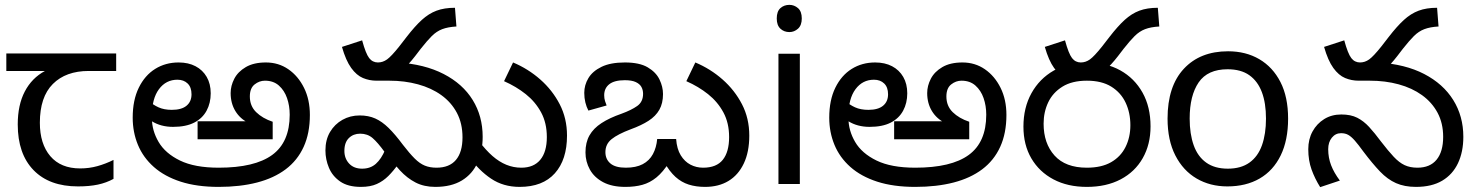

<svg xmlns="http://www.w3.org/2000/svg" viewBox="-20 -757 6076 790"><path d="M301 10Q183 10 118 -57Q53 -124 53 -245Q53 -325 82 -380.5Q111 -436 165 -465H6V-537H458V-465H345Q251 -465 197.5 -411.5Q144 -358 144 -252Q144 -165 187 -114.5Q230 -64 310 -64Q347 -64 381 -73.5Q415 -83 447 -99V-21Q418 -5 383 2.5Q348 10 301 10Z M880 12Q790 12 723.5 -9.5Q657 -31 613 -70Q569 -109 547.5 -161Q526 -213 526 -273Q526 -345 551 -396Q576 -447 618.5 -473.5Q661 -500 715 -500Q755 -500 784.5 -484.5Q814 -469 830.5 -440.5Q847 -412 847 -373Q847 -333 830 -301.5Q813 -270 779 -252.5Q745 -235 692 -235Q642 -235 605 -258Q568 -281 548 -304L572 -366Q580 -355 594.5 -340.5Q609 -326 632 -315.5Q655 -305 687 -305Q727 -305 747.5 -322Q768 -339 768 -369Q768 -398 752 -413.5Q736 -429 710 -429Q663 -429 634 -390Q605 -351 605 -280V-271Q605 -220 632.5 -173Q660 -126 720.5 -96.5Q781 -67 880 -67Q1028 -67 1100 -119.5Q1172 -172 1172 -285Q1172 -322 1161 -353.5Q1150 -385 1127.5 -405Q1105 -425 1070 -425Q1047 -425 1027.5 -409.5Q1008 -394 1008 -360Q1008 -321 1034 -295.5Q1060 -270 1102 -256V-184H793V-258H1012L1003 -251Q968 -268 948.5 -300Q929 -332 929 -374Q929 -404 944 -433Q959 -462 991.5 -481Q1024 -500 1074 -500Q1126 -500 1166.5 -472Q1207 -444 1231 -395.5Q1255 -347 1255 -284Q1255 -209 1229.5 -153Q1204 -97 1155.5 -60.5Q1107 -24 1037.5 -6Q968 12 880 12Z M2118 12Q2051 12 2000.5 -22Q1950 -56 1911 -111L1951 -176Q1979 -139 2006.5 -115Q2034 -91 2063.5 -79Q2093 -67 2125 -67Q2176 -67 2203 -99.5Q2230 -132 2230 -193Q2230 -251 2206.5 -294.5Q2183 -338 2143.5 -369.5Q2104 -401 2054 -423L2091 -500Q2153 -474 2203 -430Q2253 -386 2283 -328Q2313 -270 2313 -199Q2313 -100 2263 -44Q2213 12 2118 12ZM1771 12Q1725 12 1690 -6Q1655 -24 1625.5 -56Q1596 -88 1563 -131Q1534 -171 1513 -189Q1492 -207 1462 -207Q1434 -207 1415.5 -189Q1397 -171 1397 -136Q1397 -105 1416.5 -84Q1436 -63 1470 -63Q1504 -63 1526.5 -83Q1549 -103 1565 -141L1618 -81Q1599 -54 1578 -33Q1557 -12 1530.5 0Q1504 12 1465 12Q1412 12 1380 -10Q1348 -32 1333.5 -66.5Q1319 -101 1319 -138Q1319 -182 1338 -214Q1357 -246 1389 -264Q1421 -282 1460 -282Q1496 -282 1524 -269.5Q1552 -257 1579 -230.5Q1606 -204 1638 -161Q1665 -126 1686 -105Q1707 -84 1728 -75.5Q1749 -67 1776 -67Q1829 -67 1856 -99Q1883 -131 1883 -192Q1883 -249 1860 -292.5Q1837 -336 1796 -365.5Q1755 -395 1700 -410Q1645 -425 1582 -425H1533L1616 -500Q1727 -493 1805.5 -452.5Q1884 -412 1925 -345.5Q1966 -279 1966 -194Q1966 -135 1945 -88Q1924 -41 1880.5 -14.5Q1837 12 1771 12ZM1529 -425Q1500 -425 1473.5 -436Q1447 -447 1425 -477.5Q1403 -508 1387 -564L1470 -591Q1485 -536 1499 -518Q1513 -500 1535 -500Q1555 -500 1572.5 -512.5Q1590 -525 1622 -565L1653 -605Q1687 -649 1715.5 -675Q1744 -701 1776 -713Q1808 -725 1852 -725L1858 -648Q1823 -646 1799.5 -637Q1776 -628 1756.5 -608.5Q1737 -589 1711 -556L1688 -526Q1660 -490 1635 -468Q1610 -446 1584.5 -435.5Q1559 -425 1529 -425Z M2881 12Q2844 12 2814 2.5Q2784 -7 2759.5 -29Q2735 -51 2713 -90H2734Q2708 -49 2681 -27Q2654 -5 2623 3.5Q2592 12 2553 12Q2498 12 2461.5 -7.5Q2425 -27 2407 -59.5Q2389 -92 2389 -130Q2389 -171 2405.5 -200Q2422 -229 2455 -250.5Q2488 -272 2537 -289Q2578 -304 2602 -321Q2626 -338 2626 -371Q2626 -387 2619 -399.5Q2612 -412 2595.5 -419.5Q2579 -427 2551 -427Q2508 -427 2487 -410.5Q2466 -394 2466 -365Q2466 -352 2469.5 -341Q2473 -330 2476 -323L2401 -302Q2393 -317 2388.5 -335.5Q2384 -354 2384 -375Q2384 -407 2401 -435.5Q2418 -464 2455 -482Q2492 -500 2551 -500Q2611 -500 2645 -480Q2679 -460 2693.5 -430Q2708 -400 2708 -370Q2708 -332 2693 -305.5Q2678 -279 2648.5 -260Q2619 -241 2575 -225Q2522 -205 2496.5 -184.5Q2471 -164 2471 -131Q2471 -102 2491.5 -84.5Q2512 -67 2555 -67Q2597 -67 2624.5 -81.5Q2652 -96 2666.5 -123Q2681 -150 2684 -185H2762Q2765 -144 2781 -118Q2797 -92 2821 -79.5Q2845 -67 2873 -67Q2928 -67 2954 -99.5Q2980 -132 2980 -193Q2980 -251 2956.5 -294.5Q2933 -338 2893.5 -369.5Q2854 -401 2804 -423L2841 -500Q2903 -474 2953 -430Q3003 -386 3033 -328Q3063 -270 3063 -199Q3063 -132 3040.5 -84.5Q3018 -37 2977.5 -12.5Q2937 12 2881 12Z M3271 -536V0H3183V-536ZM3228 -737Q3248 -737 3263.5 -723.5Q3279 -710 3279 -681Q3279 -653 3263.5 -639Q3248 -625 3228 -625Q3206 -625 3191 -639Q3176 -653 3176 -681Q3176 -710 3191 -723.5Q3206 -737 3228 -737Z M3746 12Q3656 12 3589.5 -9.5Q3523 -31 3479 -70Q3435 -109 3413.5 -161Q3392 -213 3392 -273Q3392 -345 3417 -396Q3442 -447 3484.5 -473.5Q3527 -500 3581 -500Q3621 -500 3650.5 -484.5Q3680 -469 3696.5 -440.5Q3713 -412 3713 -373Q3713 -333 3696 -301.5Q3679 -270 3645 -252.5Q3611 -235 3558 -235Q3508 -235 3471 -258Q3434 -281 3414 -304L3438 -366Q3446 -355 3460.5 -340.5Q3475 -326 3498 -315.5Q3521 -305 3553 -305Q3593 -305 3613.5 -322Q3634 -339 3634 -369Q3634 -398 3618 -413.5Q3602 -429 3576 -429Q3529 -429 3500 -390Q3471 -351 3471 -280V-271Q3471 -220 3498.5 -173Q3526 -126 3586.5 -96.5Q3647 -67 3746 -67Q3894 -67 3966 -119.5Q4038 -172 4038 -285Q4038 -322 4027 -353.5Q4016 -385 3993.5 -405Q3971 -425 3936 -425Q3913 -425 3893.5 -409.5Q3874 -394 3874 -360Q3874 -321 3900 -295.5Q3926 -270 3968 -256V-184H3659V-258H3878L3869 -251Q3834 -268 3814.5 -300Q3795 -332 3795 -374Q3795 -404 3810 -433Q3825 -462 3857.5 -481Q3890 -500 3940 -500Q3992 -500 4032.5 -472Q4073 -444 4097 -395.5Q4121 -347 4121 -284Q4121 -209 4095.5 -153Q4070 -97 4021.5 -60.5Q3973 -24 3903.5 -6Q3834 12 3746 12Z M4421 -425Q4392 -425 4365.5 -436Q4339 -447 4317 -477.5Q4295 -508 4279 -564L4362 -591Q4377 -536 4391 -518Q4405 -500 4427 -500Q4447 -500 4464.5 -512.5Q4482 -525 4514 -565L4545 -605Q4579 -649 4607.5 -675Q4636 -701 4668 -713Q4700 -725 4744 -725L4750 -648Q4715 -646 4691.5 -637Q4668 -628 4648.5 -608.5Q4629 -589 4603 -556L4580 -526Q4552 -490 4527 -468Q4502 -446 4476.5 -435.5Q4451 -425 4421 -425ZM4191 -236Q4191 -314 4224 -373.5Q4257 -433 4315.5 -466.5Q4374 -500 4452 -500Q4531 -500 4589.5 -467.5Q4648 -435 4681 -376Q4714 -317 4714 -237Q4714 -163 4682 -106.5Q4650 -50 4591 -19Q4532 12 4452 12Q4373 12 4314.5 -19Q4256 -50 4223.5 -105.5Q4191 -161 4191 -236ZM4274 -248Q4274 -167 4319 -117Q4364 -67 4452 -67Q4512 -67 4551.5 -89.5Q4591 -112 4611 -152Q4631 -192 4631 -242Q4631 -293 4611.5 -334.5Q4592 -376 4552.5 -400.5Q4513 -425 4452 -425Q4391 -425 4351.5 -400.5Q4312 -376 4293 -336Q4274 -296 4274 -248Z M5280 -269Q5280 -180 5249.5 -117.5Q5219 -55 5163 -22.5Q5107 10 5030 10Q4959 10 4903.5 -22.5Q4848 -55 4816 -117.5Q4784 -180 4784 -269Q4784 -402 4851 -474Q4918 -546 5033 -546Q5106 -546 5161.5 -513.5Q5217 -481 5248.5 -419.5Q5280 -358 5280 -269ZM4875 -269Q4875 -206 4891.5 -159.5Q4908 -113 4943 -88Q4978 -63 5032 -63Q5086 -63 5121 -88Q5156 -113 5172.5 -159.5Q5189 -206 5189 -269Q5189 -333 5172 -378Q5155 -423 5120.5 -447.5Q5086 -472 5031 -472Q4949 -472 4912 -418Q4875 -364 4875 -269Z M5806 12Q5759 12 5724 -3.5Q5689 -19 5658 -51.5Q5627 -84 5590 -133Q5569 -162 5554.5 -178.5Q5540 -195 5527.5 -202Q5515 -209 5498 -209Q5475 -209 5460 -190.5Q5445 -172 5445 -143Q5445 -108 5457 -77Q5469 -46 5493 -14L5412 13Q5390 -22 5376.5 -59.5Q5363 -97 5363 -143Q5363 -184 5380.5 -216Q5398 -248 5428.5 -267Q5459 -286 5499 -286Q5538 -286 5564.5 -272.5Q5591 -259 5613.5 -234.5Q5636 -210 5662 -175Q5692 -136 5714.5 -112Q5737 -88 5759.5 -77.5Q5782 -67 5812 -67Q5864 -67 5891 -100Q5918 -133 5918 -194Q5918 -250 5895 -293Q5872 -336 5831 -365.5Q5790 -395 5735 -410Q5680 -425 5616 -425H5572L5650 -500Q5762 -493 5840 -452.5Q5918 -412 5959.5 -345.5Q6001 -279 6001 -194Q6001 -132 5979 -85.5Q5957 -39 5914 -13.5Q5871 12 5806 12ZM5570 -425Q5541 -425 5514.5 -436Q5488 -447 5466 -477.5Q5444 -508 5428 -564L5511 -591Q5526 -536 5540 -518Q5554 -500 5576 -500Q5596 -500 5613.5 -512.5Q5631 -525 5663 -565L5694 -605Q5728 -649 5756.5 -675Q5785 -701 5817 -713Q5849 -725 5893 -725L5899 -648Q5864 -646 5840.5 -637Q5817 -628 5797.5 -608.5Q5778 -589 5752 -556L5729 -526Q5701 -490 5676 -468Q5651 -446 5625.5 -435.5Q5600 -425 5570 -425Z"/></svg>

Font: telugu25
Style: Book
Weight: 400
Designer: Jelle Bosma - Monotype Design Team
Foundry: Monotype Imaging Inc.
Version: Version 2.003